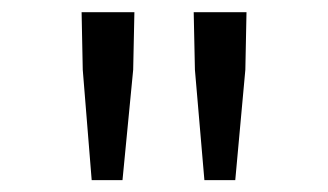

<svg xmlns="http://www.w3.org/2000/svg" viewBox="-20 -900 540 316"><path d="M114.3 -879.9H201.2L199.2 -785.2L181.6 -603.5H130.9L116.2 -785.2ZM298.8 -879.9H385.7L383.8 -785.2L367.2 -603.5H316.4L300.8 -785.2Z"/></svg>

Font: GenEi Gothic M SemiLight
Style: Regular
Weight: 350
Designer: o_tamon (Modified); [Source Han Sans]
Ryoko NISHIZUKA  (kana & ideographs); Paul D. Hunt (Latin, Greek & Cyrillic); Wenl
Version: Version 1.1a;Original Version 1.004